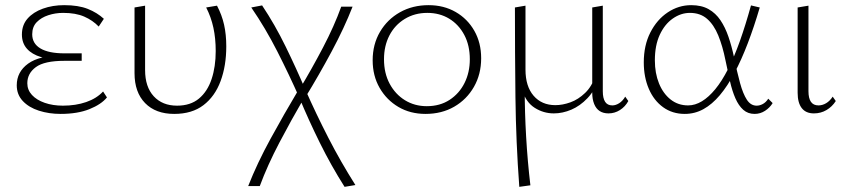

<svg xmlns="http://www.w3.org/2000/svg" viewBox="-20 -436 3290 745"><path d="M215 6Q170 6 131 -6.5Q92 -19 68.5 -44Q45 -69 45 -105Q45 -157 89 -189Q133 -221 223 -221V-204Q175 -204 139.5 -214.5Q104 -225 84.5 -247Q65 -269 65 -302Q65 -339 87 -364Q109 -389 146.5 -402.5Q184 -416 229 -416Q284 -416 320.5 -401.5Q357 -387 383 -363L363 -333Q340 -357 307 -371.5Q274 -386 225 -386Q195 -386 167.5 -377Q140 -368 122.5 -350Q105 -332 105 -303Q105 -267 137 -248Q169 -229 230 -229H297V-200H230Q152 -200 119 -175.5Q86 -151 86 -113Q86 -87 104 -67.5Q122 -48 153.5 -37Q185 -26 224 -26Q274 -26 314.5 -40Q355 -54 380 -81L395 -58Q373 -31 327 -12.5Q281 6 215 6Z M656 6Q584 6 543 -36Q502 -78 502 -152V-407L543 -414V-164Q543 -99 576.5 -62.5Q610 -26 667 -26Q719 -26 752 -53.5Q785 -81 801 -129Q817 -177 817 -238Q817 -287 808 -328.5Q799 -370 780 -407L822 -414Q841 -378 849.5 -340Q858 -302 858 -256Q858 -181 836 -121.5Q814 -62 769.5 -28Q725 6 656 6Z M1317 289Q1265 207 1221 118Q1177 29 1141 -58Q1102 -146 1056 -236.5Q1010 -327 955 -407L997 -415Q1047 -340 1088.5 -255Q1130 -170 1164 -90Q1206 5 1254 98.5Q1302 192 1359 282ZM943 286Q978 197 1030 102Q1082 7 1138 -87L1160 -56Q1110 30 1064 117.5Q1018 205 988 286ZM1164 -57 1142 -89Q1190 -169 1233.5 -252Q1277 -335 1304 -410H1348Q1316 -328 1267 -236.5Q1218 -145 1164 -57Z M1631 6Q1572 6 1526 -21Q1480 -48 1453 -95Q1426 -142 1426 -202Q1426 -264 1454.5 -312.5Q1483 -361 1532 -388.5Q1581 -416 1643 -416Q1702 -416 1748 -389.5Q1794 -363 1820.5 -316.5Q1847 -270 1847 -210Q1847 -148 1819 -99Q1791 -50 1742.5 -22Q1694 6 1631 6ZM1636 -24Q1687 -24 1724.5 -48.5Q1762 -73 1782.5 -114Q1803 -155 1803 -206Q1803 -260 1781.5 -300.5Q1760 -341 1723 -363.5Q1686 -386 1638 -386Q1589 -386 1550.5 -362.5Q1512 -339 1491 -298.5Q1470 -258 1470 -206Q1470 -152 1492 -111Q1514 -70 1551.5 -47Q1589 -24 1636 -24Z M1995 289Q1982 115 1980 -59Q1978 -233 1978 -407L2019 -414V-166Q2019 -101 2050.5 -64.5Q2082 -28 2135 -28Q2163 -28 2193.5 -39Q2224 -50 2250.5 -75.5Q2277 -101 2290 -142L2305 -132Q2288 -85 2259.5 -55Q2231 -25 2197 -10.5Q2163 4 2129 4Q2089 4 2055 -17.5Q2021 -39 2007 -85L2016 -88Q2016 -1 2021.5 94.5Q2027 190 2038 283ZM2341 4Q2321 4 2307 -5Q2293 -14 2285.5 -32.5Q2278 -51 2278 -76V-407L2319 -414V-82Q2319 -55 2328 -41Q2337 -27 2356 -27Q2369 -27 2382.5 -35.5Q2396 -44 2406 -61L2418 -44Q2406 -22 2385.5 -9Q2365 4 2341 4Z M2637 6Q2589 6 2553 -20Q2517 -46 2497.5 -91.5Q2478 -137 2478 -194Q2478 -260 2503.5 -310Q2529 -360 2571 -388Q2613 -416 2662 -416Q2702 -416 2729.5 -400.5Q2757 -385 2775.5 -357.5Q2794 -330 2806.5 -293.5Q2819 -257 2828 -215Q2840 -156 2851.5 -114Q2863 -72 2878 -49Q2893 -26 2916 -26Q2928 -26 2940 -32.5Q2952 -39 2961 -53L2978 -36Q2967 -18 2948.5 -6Q2930 6 2908 6Q2882 6 2864 -10Q2846 -26 2833.5 -54.5Q2821 -83 2812.5 -120.5Q2804 -158 2795 -202Q2784 -257 2767 -298.5Q2750 -340 2723.5 -363Q2697 -386 2657 -386Q2622 -386 2590.5 -364Q2559 -342 2540 -301Q2521 -260 2521 -202Q2521 -152 2537 -112.5Q2553 -73 2582 -50Q2611 -27 2650 -27Q2677 -27 2703.5 -43Q2730 -59 2755.5 -90Q2781 -121 2805 -168Q2829 -215 2851 -277Q2873 -339 2894 -415L2928 -407Q2906 -332 2881.5 -268Q2857 -204 2830 -153Q2803 -102 2773 -66.5Q2743 -31 2709.5 -12.5Q2676 6 2637 6Z M3138 4Q3107 4 3091 -16.5Q3075 -37 3075 -76V-407L3117 -414V-82Q3117 -55 3126.5 -41Q3136 -27 3156 -27Q3171 -27 3185.5 -35.5Q3200 -44 3211 -61L3223 -44Q3209 -22 3187 -9Q3165 4 3138 4Z"/></svg>

Font: Ysabeau Office ExtraLight
Style: Regular
Weight: 250
Designer: Christian Thalmann (Catharsis Fonts)
Version: Version 2.001;gftools[0.9.30]; featfreeze: tnum,lnum,ss02